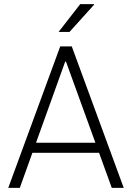

<svg xmlns="http://www.w3.org/2000/svg" viewBox="-20 -911 640 931"><path d="M20 0 272 -686H328L580 0H522L300 -612H296L76 0ZM117 -170V-219H481V-170ZM264 -756 369 -891H436V-888L317 -756Z"/></svg>

Font: Chivo Mono Thin
Style: Regular
Weight: 250
Designer: Hector Gatti
Foundry: Omnibus-Type
Version: Version 1.008